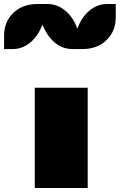

<svg xmlns="http://www.w3.org/2000/svg" viewBox="-95 -933 594 953"><path d="M77.6 -497.6H340.3V0H77.6ZM-74.7 -756.3Q-74.7 -822.3 -31.7 -866.2Q14.6 -913.1 91.3 -913.1H140.6Q192.4 -913.1 233.9 -876Q269.5 -844.2 289.1 -791Q319.8 -874 386.2 -903.3Q409.7 -913.1 437.5 -913.1H479.5V-846.2Q479.5 -780.3 436 -736.3Q390.1 -689.5 313.5 -689.5H264.6Q188.5 -689.5 139.2 -764.6Q125 -786.6 115.7 -810.5Q83.5 -727.5 18.1 -699.2Q-4.9 -689.5 -32.7 -689.5H-74.7Z"/></svg>

Font: Plaster
Style: Regular
Weight: 400
Designer: Eben Sorkin
Foundry: Eben Sorkin
Version: Version 1.007